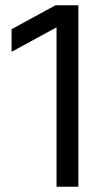

<svg xmlns="http://www.w3.org/2000/svg" viewBox="-20 -715 405 730"><path d="M191 -695 24 -604V-518L195 -611V-5H278V-695Z"/></svg>

Font: IngvarSans
Style: Regular
Weight: 500
Version: Version 3.000